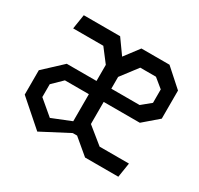

<svg xmlns="http://www.w3.org/2000/svg" viewBox="-117 -656 834 805"><g transform="rotate(30 300.0 -254.0)"><path d="M250 -514 300 -444 353 -514H489L574 -438V-302L503 -241H328V-134L407 -70H549L538 0H377L302 -63H281L149 6L26 -102V-220L114 -302H258V-380L209 -444H63L74 -514ZM95 -130 166 -70 258 -107V-238H142L95 -192ZM328 -305H465L509 -341V-406L465 -442H389L328 -362Z"/></g></svg>

Font: Moralerspace Krypton JPDOC
Style: Regular
Weight: 400
Version: v0.0.6; ttfautohint (v1.8.4.7-5d5b-dirty) -l 6 -r 45 -G 200 